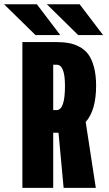

<svg xmlns="http://www.w3.org/2000/svg" viewBox="-54 -902 524 922"><path d="M441 -733.5H321.5L171 -881.5H328.5ZM235.5 -733.5H116.5L-34.5 -881.5H123ZM251.5 0 227 -264.5H222.5H201.5V0H53.5V-700H215.5Q249.5 -700 276 -695.2Q302.5 -690.5 328 -677Q353.5 -663.5 370.2 -640.8Q387 -618 397.2 -580Q407.5 -542 407.5 -490.5Q407.5 -372.5 357.5 -316L406 0ZM201.5 -591V-373.5H218Q258 -373.5 258 -489Q258 -591 219 -591Z"/></svg>

Font: League Mono Condensed
Style: Bold
Weight: 700
Width: 1
Designer: Tyler Finck
Foundry: The League of Moveable Type / Tyler Finck
Version: Version 2.210